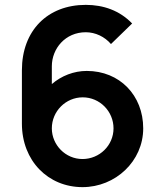

<svg xmlns="http://www.w3.org/2000/svg" viewBox="-20 -754 662 789"><path d="M336.5 -462.5C283.5 -462.5 232.5 -442.5 193 -408.5V-481.5C193 -554.5 248.5 -621.5 332.5 -621.5C372 -621.5 410.5 -603 436 -573L523 -657.5C472 -710.5 405.5 -734 332.5 -734C175.5 -734 70 -628.5 70 -465V-246C70 -93 178 15 319 15C454.5 15 568.5 -91.5 568.5 -226.5C568.5 -362 472 -462.5 336.5 -462.5ZM319 -100.5C249 -100.5 193 -158.5 193 -226.5C193 -296.5 250 -354 320 -354C390 -354 446.5 -296.5 446.5 -226.5C446.5 -156.5 389 -100.5 319 -100.5Z"/></svg>

Font: Hauora
Style: Bold
Weight: 700
Designer: Wayne Shih
Foundry: WCYS
Version: Version 1.001;hotconv 1.0.109;makeotfexe 2.5.65596